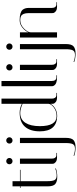

<svg xmlns="http://www.w3.org/2000/svg" viewBox="755 -1544 1039 2589"><g transform="rotate(-90 1274.5 -249.5)"><path d="M35 -492V-500H56V-600H126V-500H279V-492H126V-128Q126 -63 140.5 -34Q155 -5 201.5 -5Q248 -5 296 -24L299 -16Q249 3 184.5 3Q120 3 88 -23.5Q56 -50 56 -129V-492Z M446 0Q405 0 383.5 -18Q362 -36 361 -54L360 -71V-500H430V-71Q430 -42 441.5 -26.5Q453 -11 464 -10L476 -8H507V0ZM366 -612Q354 -624 354 -642Q354 -660 366 -672.5Q378 -685 396 -685Q414 -685 426.5 -672.5Q439 -660 439 -642Q439 -624 426.5 -612Q414 -600 396 -600Q378 -600 366 -612Z M467 231 470 223Q518 242 564.5 242Q611 242 625.5 213Q640 184 640 119V-500H710V118Q710 197 678 223.5Q646 250 581.5 250Q517 250 467 231ZM645 -612Q633 -624 633 -642Q633 -660 645 -672.5Q657 -685 675 -685Q693 -685 705.5 -672.5Q718 -660 718 -642Q718 -624 705.5 -612Q693 -600 675 -600Q657 -600 645 -612Z M798 -232Q798 -362 861 -433Q924 -504 1050 -504Q1109 -504 1169 -474V-749H1239V-71Q1239 -42 1250.5 -26.5Q1262 -11 1274 -10L1285 -8H1316V0H1255Q1214 0 1192.5 -18Q1171 -36 1170 -54L1169 -71V-87Q1150 -52 1106 -25Q1062 2 1002 2Q798 -3 798 -232ZM1003 -6Q1070 -6 1118 -42Q1166 -78 1169 -113V-465Q1098 -496 1047 -496Q958 -496 913 -426.5Q868 -357 868 -232Q868 -6 1003 -6Z M1523 0Q1435 0 1412 -46Q1407 -56 1407 -64V-749H1477V-71Q1477 -42 1488.5 -26.5Q1500 -11 1512 -10L1523 -8H1554V0Z M1711 0Q1670 0 1648.5 -18Q1627 -36 1626 -54L1625 -71V-500H1695V-71Q1695 -42 1706.5 -26.5Q1718 -11 1729 -10L1741 -8H1772V0ZM1631 -612Q1619 -624 1619 -642Q1619 -660 1631 -672.5Q1643 -685 1661 -685Q1679 -685 1691.5 -672.5Q1704 -660 1704 -642Q1704 -624 1691.5 -612Q1679 -600 1661 -600Q1643 -600 1631 -612Z M1732 231 1735 223Q1783 242 1829.5 242Q1876 242 1890.5 213Q1905 184 1905 119V-500H1975V118Q1975 197 1943 223.5Q1911 250 1846.5 250Q1782 250 1732 231ZM1910 -612Q1898 -624 1898 -642Q1898 -660 1910 -672.5Q1922 -685 1940 -685Q1958 -685 1970.5 -672.5Q1983 -660 1983 -642Q1983 -624 1970.5 -612Q1958 -600 1940 -600Q1922 -600 1910 -612Z M2478 0Q2437 0 2415.5 -18Q2394 -36 2393 -54L2392 -71V-385Q2392 -464 2351 -486Q2330 -496 2299 -496Q2235 -496 2184 -445.5Q2133 -395 2133 -355V0H2063V-500H2133V-386Q2150 -429 2196 -466.5Q2242 -504 2297 -504Q2352 -504 2386.5 -493.5Q2421 -483 2437 -464Q2462 -433 2462 -384V-71Q2462 -42 2473.5 -26.5Q2485 -11 2497 -10L2508 -8H2539V0Z"/></g></svg>

Font: Italiana
Style: Regular
Weight: 400
Designer: Santiago Orozco
Foundry: Santiago Orozco
Version: Version 001.001